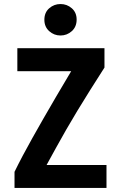

<svg xmlns="http://www.w3.org/2000/svg" viewBox="-20 -932 600 952"><path d="M52 0V-80Q71 -119 93 -160.5Q115 -202 140.5 -247.5Q166 -293 195.5 -344.5Q225 -396 259 -454Q293 -512 333 -579H66V-693H498V-597Q460 -538 426.5 -484.5Q393 -431 363.5 -382.5Q334 -334 308 -288.5Q282 -243 258 -199.5Q234 -156 211 -114H508V0ZM280 -756Q248 -756 224 -777.5Q200 -799 200 -834Q200 -870 224 -891Q248 -912 280 -912Q312 -912 336 -891Q360 -870 360 -835Q360 -799 336 -777.5Q312 -756 280 -756Z"/></svg>

Font: Ubuntu Sans Mono
Style: Bold
Weight: 700
Monospace: yes
Designer: Dalton Maag Ltd
Foundry: Dalton Maag Ltd
Version: Version 1.006